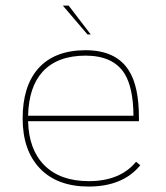

<svg xmlns="http://www.w3.org/2000/svg" viewBox="-20 -669 599 691"><path d="M460.4 -252.4Q459.5 -354.5 427.7 -404.8Q387.2 -468.3 288.6 -468.8Q186 -468.8 132.8 -410.2Q83.5 -355.5 81.1 -252.4ZM139.2 -74.7Q196.3 -17.1 299.3 -17.1Q412.6 -17.1 469.7 -86.9L484.9 -74.2Q421.9 2.4 299.3 2.4Q185.5 2.4 123 -63.5Q61.5 -128.4 61.5 -242.7Q61.5 -357.9 116.7 -421.4Q175.3 -488.3 288.6 -488.3Q398.4 -487.8 443.8 -415Q480 -358.4 480 -245.6V-232.9H81.1Q83.5 -131.3 139.2 -74.7ZM294.9 -544.9 206.1 -648.9H227.1L306.6 -544.9Z"/></svg>

Font: Fortheenas_01
Style: Regular
Weight: 100
Designer: Situjuh Nazara
Version: Version 1.10 September 8, 2014